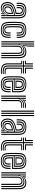

<svg xmlns="http://www.w3.org/2000/svg" viewBox="1890 -2730 850 4671"><g transform="rotate(90 2315.5 -395.0)"><path d="M400 0V-418.2Q400 -507 363.5 -547.6Q327 -588.2 239.2 -588.2Q156.2 -588.2 116.9 -555.5Q77.5 -522.8 74.2 -446Q73.8 -428.8 73.6 -410.9Q73.5 -393 75 -374.8H48.8Q47.2 -394.2 47.1 -410.2Q47 -426.2 47.8 -447Q51.2 -534.8 96.5 -572Q141.8 -609.2 239.2 -609.2Q307.5 -609.2 348.6 -589.4Q389.8 -569.5 408.1 -527.4Q426.5 -485.2 426.5 -418.2V0ZM198.5 -52.8Q242.5 -52.8 275.8 -74.1Q309 -95.5 327.5 -129.1Q346 -162.8 346 -199V-311.2Q313.5 -307.5 273.6 -298.6Q233.8 -289.8 208.2 -280.2Q161 -262.5 137.9 -236.1Q114.8 -209.8 109 -165.5Q108.2 -158.8 108.5 -150.6Q108.8 -142.5 109.2 -137Q114.5 -100 136.6 -76.4Q158.8 -52.8 198.5 -52.8ZM205 -75.5Q174.2 -75.5 156.4 -94.2Q138.5 -113 135.8 -139.2Q135 -147 135 -153.1Q135 -159.2 135.5 -165Q139.2 -201 158.4 -223.1Q177.5 -245.2 216.5 -259.8Q243 -269.8 266.6 -275.5Q290.2 -281.2 319.5 -286V-196.8Q319.5 -163.2 304.4 -135.6Q289.2 -108 263.2 -91.8Q237.2 -75.5 205 -75.5ZM208.8 -96.2Q231.2 -96.2 250.5 -109.1Q269.8 -122 281.5 -144.2Q293.2 -166.5 293.2 -194.2V-260.2Q277 -256.5 260.1 -251.5Q243.2 -246.5 225 -239.5Q193.2 -227.2 178.6 -209.8Q164 -192.2 162 -163.5Q161.2 -155.8 161.5 -150.8Q161.8 -145.8 162.2 -141.2Q164 -125.5 176 -110.9Q188 -96.2 208.8 -96.2ZM173 9.8Q113.5 9.8 74.9 -26.4Q36.2 -62.5 30.2 -130.5Q29.2 -142.2 29.2 -153.4Q29.2 -164.5 30.2 -175.2Q35.8 -237.2 71.5 -275.5Q107.2 -313.8 182 -341Q199.8 -347.5 216 -352.4Q232.2 -357.2 251.1 -361.4Q270 -365.5 294.2 -369.8V-418.5Q294.2 -458.2 281.9 -480.9Q269.5 -503.5 239.2 -503.5Q209 -503.5 195.1 -486.9Q181.2 -470.2 179.8 -441Q179.5 -433.8 179.4 -414.2Q179.2 -394.8 180 -374.8H153.8Q152.8 -397.2 153 -414.5Q153.2 -431.8 153.5 -443.5Q155.2 -482.8 175.2 -503.8Q195.2 -524.8 239.2 -524.8Q284.2 -524.8 302.5 -497.5Q320.8 -470.2 320.8 -418.5V-351.5Q288 -345.8 253.6 -337.9Q219.2 -330 191 -321Q128 -300.5 93.8 -262.5Q59.5 -224.5 56.5 -173Q56 -164.2 55.9 -153.1Q55.8 -142 56.5 -132.8Q61.2 -78 93.9 -44.5Q126.5 -11 181.2 -11Q229.5 -11 265.8 -31.1Q302 -51.2 327 -87.8H333L323.2 -22.2V0H297.2L296.8 -5.5L310.8 -47.5H305.8Q280.5 -17.8 247.8 -4Q215 9.8 173 9.8ZM347 0.2V-65.2L351.5 -141.8H345.5Q323.5 -90.8 283 -61.2Q242.5 -31.8 189 -32Q145 -32 116 -59.5Q87 -87 83 -134.8Q82.5 -142.5 82.4 -152.9Q82.2 -163.2 82.8 -170.8Q87.5 -223.5 115.9 -252.9Q144.2 -282.2 199.5 -300.5Q217.2 -306.5 243.1 -312.9Q269 -319.2 296.6 -324.6Q324.2 -330 347.2 -332.8V-418.2Q347.2 -482.2 323 -514Q298.8 -545.8 239.2 -545.8Q184 -545.8 156.6 -521.9Q129.2 -498 127.2 -444.2Q126.8 -429.8 126.5 -411.9Q126.2 -394 127.5 -374.8H101.2Q100 -394.8 100 -412.5Q100 -430.2 100.8 -444.8Q103.2 -509 135.9 -538Q168.5 -567 239.2 -567Q312.5 -567 343 -530.9Q373.5 -494.8 373.5 -418.2V0.2Z M711.8 9.2Q611.2 9.2 566 -29.5Q520.8 -68.2 515.2 -157Q513.2 -195 512 -230.6Q510.8 -266.2 510.8 -300.9Q510.8 -335.5 511.9 -370.2Q513 -405 515.2 -441.5Q521.2 -532.2 566.9 -570.8Q612.5 -609.2 710 -609.2Q808 -609.2 852.8 -571.8Q897.5 -534.2 901.2 -446.8Q901.8 -432 901.6 -412.9Q901.5 -393.8 900.2 -374.8H875.5Q876.2 -385.5 876.1 -403.9Q876 -422.2 874.8 -445.5Q871.5 -522 833.2 -555.1Q795 -588.2 710 -588.2Q625.2 -588.2 586 -553.8Q546.8 -519.2 541.8 -440Q539.5 -404.5 538.4 -370.1Q537.2 -335.8 537.2 -301.5Q537.2 -267.2 538.4 -231.9Q539.5 -196.5 541.8 -158.2Q546.2 -80.2 585.5 -46Q624.8 -11.8 711.8 -11.8Q795.8 -11.8 833.5 -45.8Q871.2 -79.8 874.8 -157.8Q876 -181.8 875.6 -199.5Q875.2 -217.2 873.8 -227.2H900Q901.8 -218.5 902 -198.5Q902.2 -178.5 901.2 -156.8Q897.2 -67.8 853.1 -29.2Q809 9.2 711.8 9.2ZM711.8 -33Q636.8 -33 604.4 -63.5Q572 -94 568.2 -160Q566 -198.8 565 -234.1Q564 -269.5 563.9 -303Q563.8 -336.5 564.9 -369.8Q566 -403 568 -437.8Q572.5 -510.8 607.8 -538.9Q643 -567 710 -567Q778.8 -567 812.2 -539.6Q845.8 -512.2 848.5 -445Q849.2 -424 849.4 -405.9Q849.5 -387.8 848.8 -374.8H822.5Q823.2 -386 823.1 -403.5Q823 -421 822 -444.2Q819.8 -502.5 791.1 -524.1Q762.5 -545.8 710 -545.8Q653.5 -545.8 625.9 -521Q598.2 -496.2 594.5 -436Q592.2 -400.8 591.2 -367.1Q590.2 -333.5 590.2 -300.1Q590.2 -266.8 591.4 -232.6Q592.5 -198.5 594.5 -162.2Q598 -104.8 625 -79.5Q652 -54.2 711.8 -54.2Q764.2 -54.2 791.8 -77.2Q819.2 -100.2 822 -159Q823 -179 822.9 -196.5Q822.8 -214 821.2 -227.2H847.5Q849 -215.8 849.2 -197.6Q849.5 -179.5 848.5 -158.2Q845.2 -91.8 813.5 -62.4Q781.8 -33 711.8 -33ZM711.8 -75.2Q665.8 -75.2 644.6 -96Q623.5 -116.8 621 -163.2Q618.8 -201.8 617.6 -236Q616.5 -270.2 616.5 -302.5Q616.5 -334.8 617.6 -367.1Q618.8 -399.5 621 -434.5Q624 -483 644.8 -503.9Q665.5 -524.8 710 -524.8Q751.2 -524.8 772.5 -506.8Q793.8 -488.8 795.8 -441.5Q796.2 -426 796.5 -406.6Q796.8 -387.2 795.5 -374.8H769Q770.2 -387.2 770.1 -405.4Q770 -423.5 769.2 -440.8Q768 -474 754.4 -488.8Q740.8 -503.5 710 -503.5Q678.5 -503.5 664 -486.8Q649.5 -470 647.2 -433.2Q645.2 -398 644.1 -365.6Q643 -333.2 643 -301.2Q643 -269.2 644.1 -235.6Q645.2 -202 647.2 -164.8Q649.5 -128.8 664.5 -112.6Q679.5 -96.5 711.8 -96.5Q740.8 -96.5 754.2 -112.4Q767.8 -128.2 769.2 -162.5Q769.8 -177 769.9 -194.8Q770 -212.5 769 -227.2H795.2Q796.2 -215.5 796.4 -196.8Q796.5 -178 795.8 -161.5Q793.5 -116 773.9 -95.6Q754.2 -75.2 711.8 -75.2Z M1370.5 0V-420.5Q1370.5 -474 1358.4 -511.1Q1346.2 -548.2 1316 -567.6Q1285.8 -587 1231.5 -587Q1183.5 -587 1146.1 -568Q1108.8 -549 1083.5 -512.5H1077.5L1088 -634.8V-800H1114.5V-661.2L1096.5 -552.8H1102.2Q1127.8 -582.2 1162.6 -596Q1197.5 -609.8 1239.8 -609.8Q1301.2 -609.8 1335.2 -588.4Q1369.2 -567 1383 -526Q1396.8 -485 1396.8 -425.5V0ZM985 0V-800H1011.2V0ZM1090.8 0V-403.5Q1090.8 -437.2 1106.4 -462.4Q1122 -487.5 1148.5 -501.5Q1175 -515.5 1207.2 -515.5Q1257.8 -515.5 1274.6 -487.5Q1291.5 -459.5 1291.5 -410.5V0H1265.2V-409Q1265.2 -449 1252.5 -470.8Q1239.8 -492.5 1203.5 -492.5Q1181 -492.5 1161.6 -482.5Q1142.2 -472.5 1130.5 -453.4Q1118.8 -434.2 1118.8 -406.2L1117.2 0ZM1037.8 0V-800H1064V-608L1059.2 -458.5H1065.2Q1087.2 -509.5 1128.8 -536.8Q1170.2 -564 1223.5 -563.8Q1294.8 -563 1319.4 -525.2Q1344 -487.5 1344 -418.8V0H1317.8V-415.5Q1317.8 -476 1296.1 -508.4Q1274.5 -540.8 1214 -540.8Q1169.8 -540.8 1136 -521Q1102.2 -501.2 1083.2 -469.5Q1064.2 -437.8 1064.2 -401.2V0Z M1725.8 -36Q1644.2 -36 1608.9 -64.5Q1573.5 -93 1573.5 -158.5V-531.2H1463V-554.2H1573.5V-770H1599.8V-554.2H1768V-531.2H1599.8V-158.5Q1599.8 -105 1629 -81.9Q1658.2 -58.8 1725.8 -58.8Q1740.5 -58.8 1753.4 -59.4Q1766.2 -60 1779.2 -61.2V-39.2Q1769.8 -37.5 1757 -36.8Q1744.2 -36 1725.8 -36ZM1725.8 9.2Q1615.8 9.2 1568.1 -29.8Q1520.5 -68.8 1520.5 -158.5V-485.5H1463V-508.2H1547V-158.5Q1547 -80.8 1588.5 -47Q1630 -13.2 1725.8 -13.2Q1740.2 -13.2 1753 -14.2Q1765.8 -15.2 1779.2 -17V5Q1759.2 9.2 1725.8 9.2ZM1725.8 -81.5Q1672.5 -81.5 1649.4 -99.4Q1626.2 -117.2 1626.2 -158.5V-508.2H1768V-485.5H1652.8V-158.5Q1652.8 -129.2 1669.8 -116.8Q1686.8 -104.2 1725.8 -104.2Q1742.5 -104.2 1755.8 -104.5Q1769 -104.8 1779.2 -106V-84Q1769.2 -82.8 1756 -82.1Q1742.8 -81.5 1725.8 -81.5ZM1463 -577V-600H1520.5V-770H1547V-577ZM1626.2 -577V-770H1652.8V-600H1768V-577Z M2035 9.2Q1935.5 9.2 1889.6 -29Q1843.8 -67.2 1838.5 -156.5Q1837 -185 1836.2 -224.4Q1835.5 -263.8 1835.6 -305.5Q1835.8 -347.2 1836.5 -383.5Q1837.2 -419.8 1838.5 -441.8Q1844.2 -532.2 1890 -570.8Q1935.8 -609.2 2033.5 -609.2Q2130 -609.2 2175.1 -572.2Q2220.2 -535.2 2224.5 -446.8Q2224.8 -439 2225 -417.5Q2225.2 -396 2225.4 -368Q2225.5 -340 2225.1 -311.6Q2224.8 -283.2 2223.2 -261.8H1968.2Q1968.5 -242 1968.8 -224.8Q1969 -207.5 1969.5 -192.8Q1970 -178 1970.5 -164.8Q1972.5 -128.2 1987.5 -112.4Q2002.5 -96.5 2035 -96.5Q2063.5 -96.5 2077 -111.6Q2090.5 -126.8 2092.2 -162.8Q2093 -176.5 2093.1 -193.6Q2093.2 -210.8 2092 -227.2H2118.5Q2119.8 -211 2119.5 -192.9Q2119.2 -174.8 2118.8 -161.8Q2116.5 -115.5 2096.9 -95.4Q2077.2 -75.2 2035 -75.2Q1989.2 -75.2 1968 -95.8Q1946.8 -116.2 1944 -163.2Q1943.2 -180.2 1942.8 -199.6Q1942.2 -219 1942 -240.2Q1941.8 -261.5 1941.5 -283.2H2197.8Q2198.8 -306.2 2198.9 -331.6Q2199 -357 2198.9 -380.2Q2198.8 -403.5 2198.5 -420.9Q2198.2 -438.2 2198 -445.2Q2194.2 -522 2156.1 -555.1Q2118 -588.2 2033.5 -588.2Q1949.2 -588.2 1909.5 -554.1Q1869.8 -520 1864.8 -440.2Q1863.8 -420.2 1863 -385Q1862.2 -349.8 1862.1 -308.2Q1862 -266.8 1862.6 -227Q1863.2 -187.2 1864.8 -158.5Q1869.5 -80.8 1908.5 -46.2Q1947.5 -11.8 2035 -11.8Q2118.5 -11.8 2156.4 -45.6Q2194.2 -79.5 2198 -157.8Q2198.5 -168 2198.8 -180.1Q2199 -192.2 2198.6 -204.5Q2198.2 -216.8 2197.2 -227.2H2223.8Q2225.2 -211.8 2225.2 -192.6Q2225.2 -173.5 2224.5 -156.8Q2220.2 -67.8 2176.2 -29.2Q2132.2 9.2 2035 9.2ZM2035 -33Q1960 -33 1927.5 -63.4Q1895 -93.8 1891.2 -160Q1890 -187.8 1889.2 -226.8Q1888.5 -265.8 1888.6 -306.9Q1888.8 -348 1889.4 -383Q1890 -418 1891.2 -437.8Q1895.8 -510.2 1930.6 -538.6Q1965.5 -567 2033.5 -567Q2103.5 -567 2136 -538.9Q2168.5 -510.8 2171.5 -444.8Q2172 -436.2 2172.2 -413.8Q2172.5 -391.2 2172.5 -362Q2172.5 -332.8 2171.8 -304.5H1915Q1915 -262.8 1915.6 -225.4Q1916.2 -188 1917.5 -162.5Q1921 -104 1948.4 -79.1Q1975.8 -54.2 2035 -54.2Q2087.5 -54.2 2114.9 -77Q2142.2 -99.8 2145 -159Q2145.8 -174.2 2145.9 -192Q2146 -209.8 2144.8 -227.2H2171.2Q2172.5 -210.5 2172.4 -192.8Q2172.2 -175 2171.5 -158.2Q2168.5 -91.5 2136.8 -62.2Q2105 -33 2035 -33ZM1915.2 -325.8H2145.8Q2146.2 -350.5 2146.1 -374.1Q2146 -397.8 2145.8 -416.4Q2145.5 -435 2145 -444Q2142.8 -498.2 2116.5 -522Q2090.2 -545.8 2033.5 -545.8Q1976.8 -545.8 1949 -521.1Q1921.2 -496.5 1917.5 -436Q1916.8 -418.8 1916.1 -388.6Q1915.5 -358.5 1915.2 -325.8ZM1941.8 -347Q1942 -358.5 1942.4 -375.9Q1942.8 -393.2 1943.1 -409.6Q1943.5 -426 1944 -434.8Q1947 -484.2 1968.5 -504.5Q1990 -524.8 2033.5 -524.8Q2076.5 -524.8 2096.6 -505.8Q2116.8 -486.8 2118.5 -443.5Q2119 -435.2 2119.2 -419.8Q2119.5 -404.2 2119.5 -385.2Q2119.5 -366.2 2119.5 -347ZM1968.5 -368.2H2093Q2093.2 -383.5 2093.1 -398.8Q2093 -414 2092.9 -425.5Q2092.8 -437 2092.2 -441Q2090.8 -474 2077.1 -488.8Q2063.5 -503.5 2033.5 -503.5Q2002 -503.5 1987.4 -486.9Q1972.8 -470.2 1970.5 -433.8Q1970.2 -423.8 1969.8 -413.5Q1969.2 -403.2 1969 -392.1Q1968.8 -381 1968.5 -368.2Z M2359.8 0V-600H2386L2386.2 -535L2381 -458.5H2387.2Q2409.2 -509.8 2451 -533.4Q2492.8 -557 2545.5 -557Q2559 -557 2578 -556.4Q2597 -555.8 2603 -555V-532.2Q2595 -532.8 2575 -533.4Q2555 -534 2540 -534Q2493 -534 2458.5 -515Q2424 -496 2405.2 -465.8Q2386.5 -435.5 2386.5 -401.2V0ZM2307 0V-600H2333.2V0ZM2412.8 0V-403.5Q2412.8 -455 2447.4 -481.8Q2482 -508.5 2528.2 -508.5Q2545.5 -508.5 2566.6 -508.5Q2587.8 -508.5 2603 -508.2V-485.2Q2588 -485.5 2566 -485.5Q2544 -485.5 2528.2 -485.5Q2492.5 -485.5 2466.5 -467.4Q2440.5 -449.2 2440.5 -406.2V0ZM2399.5 -512.5 2412.5 -578V-600H2438.8L2439.2 -594.5L2422 -552.8H2427Q2447 -577 2484.9 -590Q2522.8 -603 2558 -603Q2566.2 -603 2580.2 -602.5Q2594.2 -602 2603 -600.8V-578Q2595.8 -579 2582.8 -579.6Q2569.8 -580.2 2559.5 -580.2Q2511 -580.2 2470.9 -564.5Q2430.8 -548.8 2405.5 -512.5Z M2777.8 0V-800H2804.2V0ZM2672 0V-800H2698.2V0ZM2724.8 0V-800H2751.2V0Z M3235.5 0V-418.2Q3235.5 -507 3199 -547.6Q3162.5 -588.2 3074.8 -588.2Q2991.8 -588.2 2952.4 -555.5Q2913 -522.8 2909.8 -446Q2909.2 -428.8 2909.1 -410.9Q2909 -393 2910.5 -374.8H2884.2Q2882.8 -394.2 2882.6 -410.2Q2882.5 -426.2 2883.2 -447Q2886.8 -534.8 2932 -572Q2977.2 -609.2 3074.8 -609.2Q3143 -609.2 3184.1 -589.4Q3225.2 -569.5 3243.6 -527.4Q3262 -485.2 3262 -418.2V0ZM3034 -52.8Q3078 -52.8 3111.2 -74.1Q3144.5 -95.5 3163 -129.1Q3181.5 -162.8 3181.5 -199V-311.2Q3149 -307.5 3109.1 -298.6Q3069.2 -289.8 3043.8 -280.2Q2996.5 -262.5 2973.4 -236.1Q2950.2 -209.8 2944.5 -165.5Q2943.8 -158.8 2944 -150.6Q2944.2 -142.5 2944.8 -137Q2950 -100 2972.1 -76.4Q2994.2 -52.8 3034 -52.8ZM3040.5 -75.5Q3009.8 -75.5 2991.9 -94.2Q2974 -113 2971.2 -139.2Q2970.5 -147 2970.5 -153.1Q2970.5 -159.2 2971 -165Q2974.8 -201 2993.9 -223.1Q3013 -245.2 3052 -259.8Q3078.5 -269.8 3102.1 -275.5Q3125.8 -281.2 3155 -286V-196.8Q3155 -163.2 3139.9 -135.6Q3124.8 -108 3098.8 -91.8Q3072.8 -75.5 3040.5 -75.5ZM3044.2 -96.2Q3066.8 -96.2 3086 -109.1Q3105.2 -122 3117 -144.2Q3128.8 -166.5 3128.8 -194.2V-260.2Q3112.5 -256.5 3095.6 -251.5Q3078.8 -246.5 3060.5 -239.5Q3028.8 -227.2 3014.1 -209.8Q2999.5 -192.2 2997.5 -163.5Q2996.8 -155.8 2997 -150.8Q2997.2 -145.8 2997.8 -141.2Q2999.5 -125.5 3011.5 -110.9Q3023.5 -96.2 3044.2 -96.2ZM3008.5 9.8Q2949 9.8 2910.4 -26.4Q2871.8 -62.5 2865.8 -130.5Q2864.8 -142.2 2864.8 -153.4Q2864.8 -164.5 2865.8 -175.2Q2871.2 -237.2 2907 -275.5Q2942.8 -313.8 3017.5 -341Q3035.2 -347.5 3051.5 -352.4Q3067.8 -357.2 3086.6 -361.4Q3105.5 -365.5 3129.8 -369.8V-418.5Q3129.8 -458.2 3117.4 -480.9Q3105 -503.5 3074.8 -503.5Q3044.5 -503.5 3030.6 -486.9Q3016.8 -470.2 3015.2 -441Q3015 -433.8 3014.9 -414.2Q3014.8 -394.8 3015.5 -374.8H2989.2Q2988.2 -397.2 2988.5 -414.5Q2988.8 -431.8 2989 -443.5Q2990.8 -482.8 3010.8 -503.8Q3030.8 -524.8 3074.8 -524.8Q3119.8 -524.8 3138 -497.5Q3156.2 -470.2 3156.2 -418.5V-351.5Q3123.5 -345.8 3089.1 -337.9Q3054.8 -330 3026.5 -321Q2963.5 -300.5 2929.2 -262.5Q2895 -224.5 2892 -173Q2891.5 -164.2 2891.4 -153.1Q2891.2 -142 2892 -132.8Q2896.8 -78 2929.4 -44.5Q2962 -11 3016.8 -11Q3065 -11 3101.2 -31.1Q3137.5 -51.2 3162.5 -87.8H3168.5L3158.8 -22.2V0H3132.8L3132.2 -5.5L3146.2 -47.5H3141.2Q3116 -17.8 3083.2 -4Q3050.5 9.8 3008.5 9.8ZM3182.5 0.2V-65.2L3187 -141.8H3181Q3159 -90.8 3118.5 -61.2Q3078 -31.8 3024.5 -32Q2980.5 -32 2951.5 -59.5Q2922.5 -87 2918.5 -134.8Q2918 -142.5 2917.9 -152.9Q2917.8 -163.2 2918.2 -170.8Q2923 -223.5 2951.4 -252.9Q2979.8 -282.2 3035 -300.5Q3052.8 -306.5 3078.6 -312.9Q3104.5 -319.2 3132.1 -324.6Q3159.8 -330 3182.8 -332.8V-418.2Q3182.8 -482.2 3158.5 -514Q3134.2 -545.8 3074.8 -545.8Q3019.5 -545.8 2992.1 -521.9Q2964.8 -498 2962.8 -444.2Q2962.2 -429.8 2962 -411.9Q2961.8 -394 2963 -374.8H2936.8Q2935.5 -394.8 2935.5 -412.5Q2935.5 -430.2 2936.2 -444.8Q2938.8 -509 2971.4 -538Q3004 -567 3074.8 -567Q3148 -567 3178.5 -530.9Q3209 -494.8 3209 -418.2V0.2Z M3591 -36Q3509.5 -36 3474.1 -64.5Q3438.8 -93 3438.8 -158.5V-531.2H3328.2V-554.2H3438.8V-770H3465V-554.2H3633.2V-531.2H3465V-158.5Q3465 -105 3494.2 -81.9Q3523.5 -58.8 3591 -58.8Q3605.8 -58.8 3618.6 -59.4Q3631.5 -60 3644.5 -61.2V-39.2Q3635 -37.5 3622.2 -36.8Q3609.5 -36 3591 -36ZM3591 9.2Q3481 9.2 3433.4 -29.8Q3385.8 -68.8 3385.8 -158.5V-485.5H3328.2V-508.2H3412.2V-158.5Q3412.2 -80.8 3453.8 -47Q3495.2 -13.2 3591 -13.2Q3605.5 -13.2 3618.2 -14.2Q3631 -15.2 3644.5 -17V5Q3624.5 9.2 3591 9.2ZM3591 -81.5Q3537.8 -81.5 3514.6 -99.4Q3491.5 -117.2 3491.5 -158.5V-508.2H3633.2V-485.5H3518V-158.5Q3518 -129.2 3535 -116.8Q3552 -104.2 3591 -104.2Q3607.8 -104.2 3621 -104.5Q3634.2 -104.8 3644.5 -106V-84Q3634.5 -82.8 3621.2 -82.1Q3608 -81.5 3591 -81.5ZM3328.2 -577V-600H3385.8V-770H3412.2V-577ZM3491.5 -577V-770H3518V-600H3633.2V-577Z M3900.2 9.2Q3800.8 9.2 3754.9 -29Q3709 -67.2 3703.8 -156.5Q3702.2 -185 3701.5 -224.4Q3700.8 -263.8 3700.9 -305.5Q3701 -347.2 3701.8 -383.5Q3702.5 -419.8 3703.8 -441.8Q3709.5 -532.2 3755.2 -570.8Q3801 -609.2 3898.8 -609.2Q3995.2 -609.2 4040.4 -572.2Q4085.5 -535.2 4089.8 -446.8Q4090 -439 4090.2 -417.5Q4090.5 -396 4090.6 -368Q4090.8 -340 4090.4 -311.6Q4090 -283.2 4088.5 -261.8H3833.5Q3833.8 -242 3834 -224.8Q3834.2 -207.5 3834.8 -192.8Q3835.2 -178 3835.8 -164.8Q3837.8 -128.2 3852.8 -112.4Q3867.8 -96.5 3900.2 -96.5Q3928.8 -96.5 3942.2 -111.6Q3955.8 -126.8 3957.5 -162.8Q3958.2 -176.5 3958.4 -193.6Q3958.5 -210.8 3957.2 -227.2H3983.8Q3985 -211 3984.8 -192.9Q3984.5 -174.8 3984 -161.8Q3981.8 -115.5 3962.1 -95.4Q3942.5 -75.2 3900.2 -75.2Q3854.5 -75.2 3833.2 -95.8Q3812 -116.2 3809.2 -163.2Q3808.5 -180.2 3808 -199.6Q3807.5 -219 3807.2 -240.2Q3807 -261.5 3806.8 -283.2H4063Q4064 -306.2 4064.1 -331.6Q4064.2 -357 4064.1 -380.2Q4064 -403.5 4063.8 -420.9Q4063.5 -438.2 4063.2 -445.2Q4059.5 -522 4021.4 -555.1Q3983.2 -588.2 3898.8 -588.2Q3814.5 -588.2 3774.8 -554.1Q3735 -520 3730 -440.2Q3729 -420.2 3728.2 -385Q3727.5 -349.8 3727.4 -308.2Q3727.2 -266.8 3727.9 -227Q3728.5 -187.2 3730 -158.5Q3734.8 -80.8 3773.8 -46.2Q3812.8 -11.8 3900.2 -11.8Q3983.8 -11.8 4021.6 -45.6Q4059.5 -79.5 4063.2 -157.8Q4063.8 -168 4064 -180.1Q4064.2 -192.2 4063.9 -204.5Q4063.5 -216.8 4062.5 -227.2H4089Q4090.5 -211.8 4090.5 -192.6Q4090.5 -173.5 4089.8 -156.8Q4085.5 -67.8 4041.5 -29.2Q3997.5 9.2 3900.2 9.2ZM3900.2 -33Q3825.2 -33 3792.8 -63.4Q3760.2 -93.8 3756.5 -160Q3755.2 -187.8 3754.5 -226.8Q3753.8 -265.8 3753.9 -306.9Q3754 -348 3754.6 -383Q3755.2 -418 3756.5 -437.8Q3761 -510.2 3795.9 -538.6Q3830.8 -567 3898.8 -567Q3968.8 -567 4001.2 -538.9Q4033.8 -510.8 4036.8 -444.8Q4037.2 -436.2 4037.5 -413.8Q4037.8 -391.2 4037.8 -362Q4037.8 -332.8 4037 -304.5H3780.2Q3780.2 -262.8 3780.9 -225.4Q3781.5 -188 3782.8 -162.5Q3786.2 -104 3813.6 -79.1Q3841 -54.2 3900.2 -54.2Q3952.8 -54.2 3980.1 -77Q4007.5 -99.8 4010.2 -159Q4011 -174.2 4011.1 -192Q4011.2 -209.8 4010 -227.2H4036.5Q4037.8 -210.5 4037.6 -192.8Q4037.5 -175 4036.8 -158.2Q4033.8 -91.5 4002 -62.2Q3970.2 -33 3900.2 -33ZM3780.5 -325.8H4011Q4011.5 -350.5 4011.4 -374.1Q4011.2 -397.8 4011 -416.4Q4010.8 -435 4010.2 -444Q4008 -498.2 3981.8 -522Q3955.5 -545.8 3898.8 -545.8Q3842 -545.8 3814.2 -521.1Q3786.5 -496.5 3782.8 -436Q3782 -418.8 3781.4 -388.6Q3780.8 -358.5 3780.5 -325.8ZM3807 -347Q3807.2 -358.5 3807.6 -375.9Q3808 -393.2 3808.4 -409.6Q3808.8 -426 3809.2 -434.8Q3812.2 -484.2 3833.8 -504.5Q3855.2 -524.8 3898.8 -524.8Q3941.8 -524.8 3961.9 -505.8Q3982 -486.8 3983.8 -443.5Q3984.2 -435.2 3984.5 -419.8Q3984.8 -404.2 3984.8 -385.2Q3984.8 -366.2 3984.8 -347ZM3833.8 -368.2H3958.2Q3958.5 -383.5 3958.4 -398.8Q3958.2 -414 3958.1 -425.5Q3958 -437 3957.5 -441Q3956 -474 3942.4 -488.8Q3928.8 -503.5 3898.8 -503.5Q3867.2 -503.5 3852.6 -486.9Q3838 -470.2 3835.8 -433.8Q3835.5 -423.8 3835 -413.5Q3834.5 -403.2 3834.2 -392.1Q3834 -381 3833.8 -368.2Z M4557.8 0V-420.5Q4557.8 -440 4554.8 -467.9Q4551.8 -495.8 4539.1 -523Q4526.5 -550.2 4498.1 -568.6Q4469.8 -587 4418.8 -587Q4370.8 -587 4333.4 -568Q4296 -549 4270.8 -512.5H4264.8L4275.2 -600H4301.5L4302 -589.8L4286.5 -552.8H4292.2Q4318 -582.5 4351.5 -596.1Q4385 -609.8 4427 -609.8Q4473.2 -609.8 4502.5 -596.1Q4531.8 -582.5 4548.5 -560.6Q4565.2 -538.8 4572.8 -513.6Q4580.2 -488.5 4582.1 -465.1Q4584 -441.8 4584 -425.5V0ZM4172.2 0V-600H4198.5V0ZM4278 0V-403.5Q4278 -437.2 4293.6 -462.4Q4309.2 -487.5 4335.8 -501.5Q4362.2 -515.5 4394.5 -515.5Q4425.2 -515.5 4442.4 -504.2Q4459.5 -493 4467.2 -476Q4475 -459 4476.9 -441.2Q4478.8 -423.5 4478.8 -410.5V0H4452.5V-409Q4452.5 -425 4449.5 -444.6Q4446.5 -464.2 4433.5 -478.4Q4420.5 -492.5 4390.8 -492.5Q4368.2 -492.5 4348.9 -482.5Q4329.5 -472.5 4317.8 -453.4Q4306 -434.2 4306 -406.2L4304.5 0ZM4225 0V-600H4251.2L4246.5 -458.5H4252.5Q4274.5 -509.5 4316 -536.8Q4357.5 -564 4410.8 -563.8Q4471 -563.2 4501.1 -527.4Q4531.2 -491.5 4531.2 -418.8V0H4505V-415.5Q4505 -479.2 4479.5 -510Q4454 -540.8 4401.2 -540.8Q4357 -540.8 4323.2 -521Q4289.5 -501.2 4270.5 -469.5Q4251.5 -437.8 4251.5 -401.2V0Z"/></g></svg>

Font: Big Shoulders Inline Text Thin ExtraBold
Style: Regular
Weight: 800
Version: Version 2.002